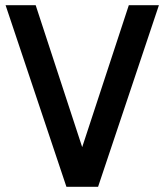

<svg xmlns="http://www.w3.org/2000/svg" viewBox="-20 -720 634 740"><path d="M236 0 1.5 -700H117.5L311 -109.5H282.5L476.5 -700H592.5L358 0Z"/></svg>

Font: Cabin SemiCondensed SemiBold
Style: Regular
Weight: 600
Width: 4
Designer: Pablo Impallari
Foundry: Pablo Impallari. http://www.impallari.com Igino Marini. http://www.ikern.com
Version: Version 3.001